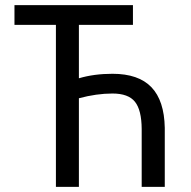

<svg xmlns="http://www.w3.org/2000/svg" viewBox="-20 -731 746 751"><path d="M500 -633.8V-710.9H36.6V-633.8H198.7V0H288.6V-346.7C334.5 -359 378.3 -365.2 419.9 -365.2C461.3 -365.2 490.6 -354.5 507.8 -333C525.1 -311.5 533.9 -275.9 534.2 -226.1V0H624.5V-231C623.2 -301.9 605.8 -354.9 572.3 -389.9C538.7 -424.9 488 -442.4 419.9 -442.4C371.7 -442.4 328 -436.5 288.6 -424.8V-633.8Z"/></svg>

Font: Roboto Condensed
Style: Regular
Weight: 400
Designer: Google
Version: Version 2.134; 2016